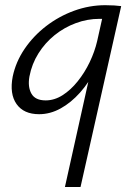

<svg xmlns="http://www.w3.org/2000/svg" viewBox="-20 -438 524 747"><path d="M232.6 289.5 351 -243 390.9 -277Q377.6 -219.5 352 -168.4Q326.5 -117.2 291.5 -77.9Q256.5 -38.6 216 -16.2Q175.4 6.3 132.1 6.3Q72.3 6.3 44.4 -33.2Q16.5 -72.7 29.5 -140.4Q41.5 -197.5 75.7 -247.9Q110 -298.3 159.6 -336.5Q209.3 -374.7 268.6 -396.3Q327.9 -417.8 389.5 -417.8Q409.7 -417.8 424.6 -416.8Q439.5 -415.7 451.5 -414.2L293.3 289.5ZM157.6 -47.4Q191.8 -47.4 223.6 -67.7Q255.4 -88 282.5 -121.9Q309.7 -155.8 329.1 -196.5Q348.5 -237.2 358 -278L382.7 -388.8L409.3 -362.2Q400.4 -363.7 389.2 -364.2Q378.1 -364.7 367.4 -364.7Q319.7 -364.7 274.9 -348Q230.1 -331.4 192.8 -301.5Q155.5 -271.5 129.7 -230.5Q103.8 -189.5 94.5 -140.4Q87.4 -100.2 102.2 -73.8Q117 -47.4 157.6 -47.4Z"/></svg>

Font: Ysabeau
Style: Bold Italic
Weight: 700
Italic angle: -12°
Designer: Christian Thalmann (Catharsis Fonts)
Version: Version 2.002